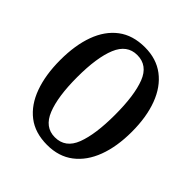

<svg xmlns="http://www.w3.org/2000/svg" viewBox="-196 -868 1020 1020"><g transform="rotate(45 314.0 -357.5)"><path d="M314 10Q223 10 163.5 -36Q104 -82 74 -165Q44 -248 44 -359Q44 -470 74 -552Q104 -634 164 -679.5Q224 -725 315 -725Q401 -725 461 -679.5Q521 -634 552 -551.5Q583 -469 583 -358Q583 -247 552 -164.5Q521 -82 461 -36Q401 10 314 10ZM314 -48Q393 -48 424.5 -130Q456 -212 456 -358Q456 -505 424.5 -586Q393 -667 315 -667Q239 -667 205.5 -586Q172 -505 172 -358Q172 -212 205 -130Q238 -48 314 -48Z"/></g></svg>

Font: Noto Serif ExtraCondensed SemiBold
Style: Regular
Weight: 600
Width: 2
Designer: Monotype Design Team
Foundry: Monotype Imaging Inc.
Version: Version 2.015; ttfautohint (v1.8.4.7-5d5b)